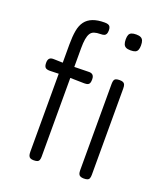

<svg xmlns="http://www.w3.org/2000/svg" viewBox="-131 -776 745 874"><g transform="rotate(20 241.5 -339.0)"><path d="M135 11Q125 11 119 8Q113 5 110.5 -2Q108 -9 108 -20V-540Q108 -579 113 -607Q118 -635 131.5 -653Q145 -671 168 -680Q191 -689 225 -689Q236 -689 242.5 -686.5Q249 -684 252 -678Q255 -672 255 -661Q255 -651 252 -644.5Q249 -638 242.5 -635.5Q236 -633 224 -633Q207 -633 195 -629Q183 -625 176.5 -614.5Q170 -604 167 -586.5Q164 -569 164 -542V-17Q164 -7 161.5 -0.5Q159 6 152.5 8.5Q146 11 135 11ZM67 -453 134 -451 230 -453Q241 -454 247.5 -451Q254 -448 257 -442Q260 -436 260 -426Q260 -415 257.5 -408.5Q255 -402 249 -399.5Q243 -397 232 -397L134 -399L65 -397Q49 -397 43 -403.5Q37 -410 37 -426Q37 -441 44 -447.5Q51 -454 67 -453ZM378 11Q368 11 361.5 8Q355 5 352.5 -1.5Q350 -8 350 -19V-437Q350 -448 352.5 -454.5Q355 -461 361.5 -463.5Q368 -466 379 -466Q390 -466 396 -463Q402 -460 404.5 -453.5Q407 -447 407 -435V-18Q407 -7 404.5 -0.5Q402 6 395.5 8.5Q389 11 378 11ZM378 -610Q364 -610 356 -614Q348 -618 344.5 -627Q341 -636 341 -650Q341 -664 344.5 -672Q348 -680 356.5 -683.5Q365 -687 379 -687Q393 -687 401 -683Q409 -679 412.5 -670.5Q416 -662 416 -647Q416 -634 412.5 -625.5Q409 -617 401 -613.5Q393 -610 378 -610Z"/></g></svg>

Font: Fredoka SemiCondensed Light
Style: Regular
Weight: 300
Width: 4
Designer: Ben Nathan
Foundry: Milena B. Brandão, Ben Nathan
Version: Version 2.001